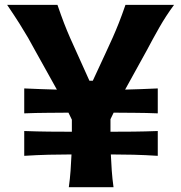

<svg xmlns="http://www.w3.org/2000/svg" viewBox="-20 -781 757 801"><path d="M267.1 0Q272 -35.2 274.4 -68.6Q276.9 -102.1 278.3 -136.7Q231.4 -136.7 183.1 -135.5Q134.8 -134.3 81.1 -130.9V-234.4Q135.3 -232.4 183.8 -231.9Q232.4 -231.4 279.8 -231.4V-281.7L265.6 -311Q221.7 -310.5 176.5 -310.3Q131.3 -310.1 81.1 -308.1V-412.1Q117.2 -410.2 151.6 -409.2Q186 -408.2 217.3 -407.2L126.5 -570.3Q111.8 -598.1 96.9 -623.8Q82 -649.4 61.8 -681.6Q41.5 -713.9 9.8 -760.7H219.7Q234.9 -716.3 247.3 -684.1Q259.8 -651.9 272.5 -623Q285.2 -594.2 301.3 -559.1L353 -444.3H367.2L420.9 -560.1Q437 -594.7 450 -623.8Q462.9 -652.8 475.6 -684.8Q488.3 -716.8 503.4 -760.7H706.1Q671.9 -714.4 644.3 -665.8Q616.7 -617.2 592.3 -570.8L502 -407.2Q533.7 -408.2 567.9 -409.2Q602.1 -410.2 638.2 -412.1V-308.1Q588.4 -310.1 543.2 -310.3Q498 -310.5 454.1 -311L440.9 -283.7V-231.4Q487.8 -231.4 536.4 -231.9Q585 -232.4 638.2 -234.4V-130.9Q585 -134.3 537.1 -135.5Q489.3 -136.7 442.4 -136.7Q443.8 -102.1 446.3 -68.6Q448.7 -35.2 453.6 0Z"/></svg>

Font: Pinar DS1 Bold
Style: Regular
Weight: 700
Designer: Amin Abedi
Version: Version 3.000